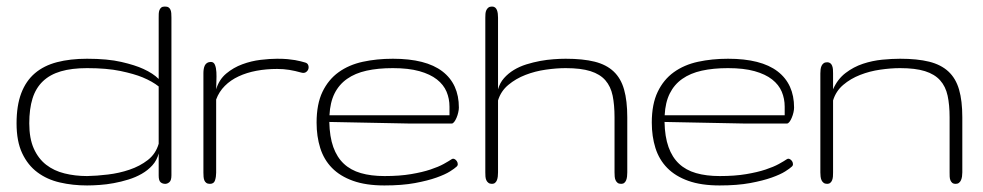

<svg xmlns="http://www.w3.org/2000/svg" viewBox="-20 -564 3017 589"><path d="M247.1 4.9Q203.1 4.9 163.8 -4.2Q124.5 -13.2 95 -35.2Q65.4 -57.1 48.1 -93.8Q30.8 -130.4 30.8 -185.5Q30.8 -240.2 45.2 -278.1Q59.6 -315.9 87.2 -339.4Q114.7 -362.8 155 -373.3Q195.3 -383.8 247.1 -383.8Q310.1 -383.8 352.3 -374Q394.5 -364.3 419.9 -352.5Q449.7 -338.9 466.8 -321.8V-509.3Q466.8 -515.6 467 -522Q467.3 -528.3 469.2 -533.2Q471.2 -538.1 474.9 -541Q478.5 -543.9 485.8 -543.9Q493.2 -543.9 497.1 -541.3Q501 -538.6 502.9 -534.2Q504.9 -529.8 505.4 -523.7Q505.9 -517.6 505.9 -510.3V-26.4Q505.9 -10.7 499.8 -5.4Q493.7 0 486.8 0Q478.5 0 472.7 -4.9Q466.8 -9.8 466.8 -25.4V-93.3Q461.4 -72.3 447.5 -56.9Q433.6 -41.5 414.8 -30.8Q396 -20 373.8 -13.2Q351.6 -6.3 329.1 -2.2Q306.6 2 285.4 3.4Q264.2 4.9 247.1 4.9ZM247.1 -23.9Q276.4 -24.4 311 -28.6Q345.7 -32.7 377.4 -43.5Q409.2 -54.2 433.6 -73.2Q458 -92.3 466.8 -123V-298.8Q447.8 -314 417.5 -326.7Q391.6 -337.4 349.6 -346.2Q307.6 -355 247.1 -355Q200.2 -355 166.7 -345.2Q133.3 -335.4 111.6 -314.7Q89.8 -293.9 79.8 -262Q69.8 -230 69.8 -185.5Q69.8 -139.2 83.7 -108.2Q97.7 -77.1 121.6 -58.6Q145.5 -40 178 -32Q210.4 -23.9 247.1 -23.9Z M916.5 -372.1Q923.3 -370.1 925.5 -364.3Q927.7 -358.4 926 -352.5Q924.3 -346.7 918.7 -342.8Q913.1 -338.9 904.3 -341.3Q885.3 -346.7 867.7 -349.6Q850.1 -352.5 830.1 -352.5Q796.9 -352.5 766.8 -346.9Q736.8 -341.3 712.2 -329.8Q687.5 -318.4 669.7 -300.5Q651.9 -282.7 643.1 -258.8V-34.2Q643.1 -21.5 639.6 -10.7Q636.2 0 624 0Q617.2 0 613 -2.9Q608.9 -5.9 606.9 -10.7Q605 -15.6 604.5 -21.7Q604 -27.8 604 -34.2V-339.8Q604 -346.2 605 -352.3Q606 -358.4 608.4 -363.3Q610.8 -368.2 615.5 -371.1Q620.1 -374 627 -374Q635.7 -374 639.4 -365Q643.1 -356 643.8 -342.8Q644.5 -329.6 643.8 -315.2Q643.1 -300.8 643.1 -290Q651.9 -319.8 674.1 -338.4Q696.3 -356.9 723.6 -366.9Q751 -377 779.5 -380.4Q808.1 -383.8 830.1 -383.8Q848.6 -383.8 862.1 -382.6Q875.5 -381.3 885.3 -379.6Q895 -377.9 902.3 -376Q909.7 -374 916.5 -372.1Z M1159.7 -23.9Q1206.1 -23.9 1240.7 -29.8Q1275.4 -35.6 1300.3 -43.9Q1325.2 -52.2 1341.1 -61Q1356.9 -69.8 1365.7 -75.7Q1369.6 -78.1 1374 -76.2Q1378.4 -74.2 1381.3 -69.8Q1384.3 -65.4 1384.3 -60.3Q1384.3 -55.2 1379.4 -51.8Q1375 -47.4 1360.4 -38.1Q1345.7 -28.8 1319.1 -19.3Q1292.5 -9.8 1252.9 -2.4Q1213.4 4.9 1159.2 4.9Q1102.5 4.9 1063 -9.3Q1023.4 -23.4 998.5 -48.8Q973.6 -74.2 962.4 -109.9Q951.2 -145.5 951.2 -188Q951.2 -244.6 969.2 -282.2Q987.3 -319.8 1018.8 -342.5Q1050.3 -365.2 1093 -374.5Q1135.7 -383.8 1185.1 -383.8Q1286.6 -383.8 1337.2 -345Q1387.7 -306.2 1387.7 -233.9Q1387.7 -227.5 1385.7 -219Q1383.8 -210.4 1380.6 -202.9Q1377.4 -195.3 1373.5 -190.2Q1369.6 -185.1 1366.2 -185.1H1232.4L990.2 -189.9Q991.2 -144.5 1002.4 -113Q1013.7 -81.5 1034.7 -61.8Q1055.7 -42 1086.9 -33Q1118.2 -23.9 1159.7 -23.9ZM1185.1 -355Q1139.6 -355 1104.5 -347.2Q1069.3 -339.4 1044.7 -322Q1020 -304.7 1006.3 -277.3Q992.7 -250 990.7 -210.4H1358.9V-236.8Q1358.9 -261.2 1349.9 -282.7Q1340.8 -304.2 1320.3 -320.3Q1299.8 -336.4 1266.6 -345.7Q1233.4 -355 1185.1 -355Z M1904.3 -35.2Q1904.3 -28.8 1903.6 -22.5Q1902.8 -16.1 1900.9 -11.2Q1898.9 -6.3 1895.3 -3.2Q1891.6 0 1885.7 0Q1878.4 0 1874.5 -3.2Q1870.6 -6.3 1868.4 -11.2Q1866.2 -16.1 1865.7 -22.5Q1865.2 -28.8 1865.2 -35.2V-204.1Q1865.2 -242.2 1859.4 -270.5Q1853.5 -298.8 1837.2 -317.6Q1820.8 -336.4 1791.5 -345.7Q1762.2 -355 1715.3 -355Q1687 -355 1654.3 -350.3Q1621.6 -345.7 1592 -334.2Q1562.5 -322.8 1539.6 -303.7Q1516.6 -284.7 1507.8 -255.9V-35.2Q1507.8 -28.8 1507.1 -22.5Q1506.3 -16.1 1504.4 -11.2Q1502.4 -6.3 1498.8 -3.2Q1495.1 0 1489.3 0Q1482.4 0 1478.3 -3.2Q1474.1 -6.3 1471.9 -11.2Q1469.7 -16.1 1469.2 -22.5Q1468.8 -28.8 1468.8 -35.2V-509.8Q1468.8 -515.6 1469.2 -521.7Q1469.7 -527.8 1471.9 -532.7Q1474.1 -537.6 1478.3 -540.8Q1482.4 -543.9 1489.3 -543.9Q1495.1 -543.9 1498.8 -541Q1502.4 -538.1 1504.4 -533.2Q1506.3 -528.3 1507.1 -522.2Q1507.8 -516.1 1507.8 -509.8V-290Q1513.2 -309.6 1526.1 -324.2Q1539.1 -338.9 1556.4 -349.4Q1573.7 -359.9 1594.7 -366.5Q1615.7 -373 1637 -377Q1658.2 -380.9 1678.5 -382.3Q1698.7 -383.8 1715.3 -383.8Q1768.1 -383.8 1804.2 -374.8Q1840.3 -365.7 1862.5 -344.7Q1884.8 -323.7 1894.5 -289.3Q1904.3 -254.9 1904.3 -204.1Z M2188 -23.9Q2234.4 -23.9 2269 -29.8Q2303.7 -35.6 2328.6 -43.9Q2353.5 -52.2 2369.4 -61Q2385.3 -69.8 2394 -75.7Q2397.9 -78.1 2402.3 -76.2Q2406.7 -74.2 2409.7 -69.8Q2412.6 -65.4 2412.6 -60.3Q2412.6 -55.2 2407.7 -51.8Q2403.3 -47.4 2388.7 -38.1Q2374 -28.8 2347.4 -19.3Q2320.8 -9.8 2281.2 -2.4Q2241.7 4.9 2187.5 4.9Q2130.9 4.9 2091.3 -9.3Q2051.8 -23.4 2026.9 -48.8Q2002 -74.2 1990.7 -109.9Q1979.5 -145.5 1979.5 -188Q1979.5 -244.6 1997.6 -282.2Q2015.6 -319.8 2047.1 -342.5Q2078.6 -365.2 2121.3 -374.5Q2164.1 -383.8 2213.4 -383.8Q2314.9 -383.8 2365.5 -345Q2416 -306.2 2416 -233.9Q2416 -227.5 2414.1 -219Q2412.1 -210.4 2408.9 -202.9Q2405.8 -195.3 2401.9 -190.2Q2397.9 -185.1 2394.5 -185.1H2260.7L2018.6 -189.9Q2019.5 -144.5 2030.8 -113Q2042 -81.5 2063 -61.8Q2084 -42 2115.2 -33Q2146.5 -23.9 2188 -23.9ZM2213.4 -355Q2168 -355 2132.8 -347.2Q2097.7 -339.4 2073 -322Q2048.3 -304.7 2034.7 -277.3Q2021 -250 2019 -210.4H2387.2V-236.8Q2387.2 -261.2 2378.2 -282.7Q2369.1 -304.2 2348.6 -320.3Q2328.1 -336.4 2294.9 -345.7Q2261.7 -355 2213.4 -355Z M2932.1 -35.2Q2932.1 -28.8 2931.2 -22.5Q2930.2 -16.1 2928 -11.2Q2925.8 -6.3 2921.9 -3.2Q2918 0 2912.1 0Q2904.8 0 2901.1 -3.2Q2897.5 -6.3 2895.5 -11.2Q2893.6 -16.1 2893.3 -22.5Q2893.1 -28.8 2893.1 -35.2V-204.1Q2893.1 -242.2 2887 -270.5Q2880.9 -298.8 2864 -317.6Q2847.2 -336.4 2817.6 -345.7Q2788.1 -355 2741.2 -355Q2712.9 -355 2680.4 -350.3Q2647.9 -345.7 2618.7 -334.2Q2589.4 -322.8 2566.9 -303.7Q2544.4 -284.7 2535.6 -255.9V-35.2Q2535.6 -28.8 2535.2 -22.5Q2534.7 -16.1 2532.7 -11.2Q2530.8 -6.3 2527.1 -3.2Q2523.4 0 2517.6 0Q2510.7 0 2506.6 -3.2Q2502.4 -6.3 2500.2 -11.2Q2498 -16.1 2497.3 -22.5Q2496.6 -28.8 2496.6 -35.2V-338.9Q2496.6 -344.7 2497.3 -350.8Q2498 -356.9 2500.2 -361.8Q2502.4 -366.7 2506.6 -369.9Q2510.7 -373 2517.6 -373Q2523.4 -373 2527.1 -370.1Q2530.8 -367.2 2532.7 -362.3Q2534.7 -357.4 2535.2 -351.3Q2535.6 -345.2 2535.6 -338.9V-290Q2549.3 -321.3 2574 -340.1Q2598.6 -358.9 2627.4 -368.4Q2656.2 -377.9 2686.3 -380.9Q2716.3 -383.8 2741.2 -383.8Q2793.9 -383.8 2830.3 -374.8Q2866.7 -365.7 2889.4 -344.7Q2912.1 -323.7 2922.1 -289.3Q2932.1 -254.9 2932.1 -204.1Z"/></svg>

Font: Gruppo
Style: Regular
Weight: 400
Foundry: Vernon Adams
Version: Version 1.000